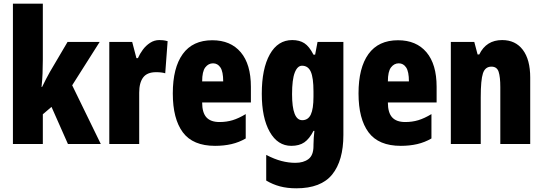

<svg xmlns="http://www.w3.org/2000/svg" viewBox="-20 -780 2941 1040"><path d="M212 -458Q212 -420 210.5 -382.5Q209 -345 205 -309H208Q219 -332 230 -353Q241 -374 250 -390L346 -553H520L371 -318L526 0H348L259 -201L212 -161V0H50V-760H212Z M843 -563Q853 -563 863 -562Q873 -561 888 -557L875 -383Q856 -389 825 -389Q777 -389 755.5 -360.5Q734 -332 734 -278V0H572V-553H696L719 -465H727Q737 -488 753.5 -510.5Q770 -533 793 -548Q816 -563 843 -563Z M1130 -562Q1229 -562 1284 -497Q1339 -432 1339 -310V-225H1075Q1075 -170 1098 -144.5Q1121 -119 1169 -119Q1207 -119 1240 -129Q1273 -139 1311 -162V-30Q1275 -9 1234 0.5Q1193 10 1145 10Q1025 10 970.5 -63Q916 -136 916 -274Q916 -413 970 -487.5Q1024 -562 1130 -562ZM1134 -437Q1109 -437 1092 -415Q1075 -393 1075 -339H1189Q1189 -392 1174 -414.5Q1159 -437 1134 -437Z M1563 -563Q1602 -563 1628.5 -546Q1655 -529 1678 -484H1687L1700 -553H1840V-49Q1840 90 1779.5 165Q1719 240 1585 240Q1536 240 1496.5 229.5Q1457 219 1422 198V59Q1466 82 1504.5 92Q1543 102 1580 102Q1624 102 1651 81.5Q1678 61 1678 11V5Q1678 -12 1679.5 -34Q1681 -56 1683 -71H1678Q1656 -28 1628.5 -9Q1601 10 1558 10Q1484 10 1441 -66Q1398 -142 1398 -272Q1398 -408 1441.5 -485.5Q1485 -563 1563 -563ZM1616 -424Q1591 -424 1576.5 -386.5Q1562 -349 1562 -270Q1562 -129 1617 -129Q1649 -129 1663.5 -159.5Q1678 -190 1678 -256V-285Q1678 -359 1663.5 -391.5Q1649 -424 1616 -424Z M2136 -562Q2235 -562 2290 -497Q2345 -432 2345 -310V-225H2081Q2081 -170 2104 -144.5Q2127 -119 2175 -119Q2213 -119 2246 -129Q2279 -139 2317 -162V-30Q2281 -9 2240 0.5Q2199 10 2151 10Q2031 10 1976.5 -63Q1922 -136 1922 -274Q1922 -413 1976 -487.5Q2030 -562 2136 -562ZM2140 -437Q2115 -437 2098 -415Q2081 -393 2081 -339H2195Q2195 -392 2180 -414.5Q2165 -437 2140 -437Z M2700 -563Q2772 -563 2812 -510Q2852 -457 2852 -360V0H2690V-308Q2690 -363 2681 -391Q2672 -419 2642 -419Q2608 -419 2596 -383Q2584 -347 2584 -253V0H2422V-553H2549L2567 -485H2576Q2614 -563 2700 -563Z"/></svg>

Font: Noto Sans Tamil ExtraCondensed Black
Style: Regular
Weight: 900
Width: 2
Designer: Jelle Bosma - Monotype Design Team
Foundry: Monotype Imaging Inc.
Version: Version 2.004; ttfautohint (v1.8.4.7-5d5b)